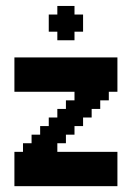

<svg xmlns="http://www.w3.org/2000/svg" viewBox="-20 -638 481 658"><path d="M29.4 -441.2H58.8V-411.8H29.4ZM58.8 -441.2H88.2V-411.8H58.8ZM88.2 -441.2H117.6V-411.8H88.2ZM117.6 -441.2H147.1V-411.8H117.6ZM147.1 -441.2H176.5V-411.8H147.1ZM176.5 -441.2H205.9V-411.8H176.5ZM205.9 -441.2H235.3V-411.8H205.9ZM235.3 -441.2H264.7V-411.8H235.3ZM264.7 -441.2H294.1V-411.8H264.7ZM294.1 -441.2H323.5V-411.8H294.1ZM323.5 -441.2H352.9V-411.8H323.5ZM323.5 -411.8H352.9V-382.4H323.5ZM352.9 -441.2H382.4V-411.8H352.9ZM352.9 -411.8H382.4V-382.4H352.9ZM352.9 -382.4H382.4V-352.9H352.9ZM352.9 -352.9H382.4V-323.5H352.9ZM323.5 -352.9H352.9V-323.5H323.5ZM294.1 -352.9H323.5V-323.5H294.1ZM264.7 -352.9H294.1V-323.5H264.7ZM235.3 -352.9H264.7V-323.5H235.3ZM205.9 -352.9H235.3V-323.5H205.9ZM176.5 -352.9H205.9V-323.5H176.5ZM147.1 -352.9H176.5V-323.5H147.1ZM117.6 -352.9H147.1V-323.5H117.6ZM88.2 -352.9H117.6V-323.5H88.2ZM58.8 -352.9H88.2V-323.5H58.8ZM29.4 -352.9H58.8V-323.5H29.4ZM29.4 -382.4H58.8V-352.9H29.4ZM29.4 -411.8H58.8V-382.4H29.4ZM58.8 -411.8H88.2V-382.4H58.8ZM88.2 -411.8H117.6V-382.4H88.2ZM117.6 -411.8H147.1V-382.4H117.6ZM147.1 -411.8H176.5V-382.4H147.1ZM176.5 -411.8H205.9V-382.4H176.5ZM205.9 -411.8H235.3V-382.4H205.9ZM235.3 -411.8H264.7V-382.4H235.3ZM264.7 -382.4H294.1V-352.9H264.7ZM294.1 -382.4H323.5V-352.9H294.1ZM323.5 -382.4H352.9V-352.9H323.5ZM294.1 -411.8H323.5V-382.4H294.1ZM264.7 -411.8H294.1V-382.4H264.7ZM205.9 -382.4H235.3V-352.9H205.9ZM176.5 -382.4H205.9V-352.9H176.5ZM147.1 -382.4H176.5V-352.9H147.1ZM117.6 -382.4H147.1V-352.9H117.6ZM88.2 -382.4H117.6V-352.9H88.2ZM58.8 -382.4H88.2V-352.9H58.8ZM235.3 -382.4H264.7V-352.9H235.3ZM323.5 -323.5H352.9V-294.1H323.5ZM294.1 -323.5H323.5V-294.1H294.1ZM264.7 -323.5H294.1V-294.1H264.7ZM235.3 -323.5H264.7V-294.1H235.3ZM235.3 -294.1H264.7V-264.7H235.3ZM205.9 -294.1H235.3V-264.7H205.9ZM264.7 -294.1H294.1V-264.7H264.7ZM294.1 -294.1H323.5V-264.7H294.1ZM264.7 -264.7H294.1V-235.3H264.7ZM235.3 -264.7H264.7V-235.3H235.3ZM205.9 -264.7H235.3V-235.3H205.9ZM176.5 -264.7H205.9V-235.3H176.5ZM147.1 -235.3H176.5V-205.9H147.1ZM176.5 -235.3H205.9V-205.9H176.5ZM205.9 -235.3H235.3V-205.9H205.9ZM235.3 -235.3H264.7V-205.9H235.3ZM58.8 -147.1H88.2V-117.6H58.8ZM88.2 -147.1H117.6V-117.6H88.2ZM117.6 -147.1H147.1V-117.6H117.6ZM147.1 -147.1H176.5V-117.6H147.1ZM147.1 -176.5H176.5V-147.1H147.1ZM176.5 -176.5H205.9V-147.1H176.5ZM176.5 -205.9H205.9V-176.5H176.5ZM205.9 -205.9H235.3V-176.5H205.9ZM147.1 -205.9H176.5V-176.5H147.1ZM117.6 -205.9H147.1V-176.5H117.6ZM117.6 -176.5H147.1V-147.1H117.6ZM88.2 -176.5H117.6V-147.1H88.2ZM29.4 -117.6H58.8V-88.2H29.4ZM58.8 -117.6H88.2V-88.2H58.8ZM88.2 -117.6H117.6V-88.2H88.2ZM117.6 -117.6H147.1V-88.2H117.6ZM147.1 -117.6H176.5V-88.2H147.1ZM176.5 -117.6H205.9V-88.2H176.5ZM205.9 -117.6H235.3V-88.2H205.9ZM235.3 -117.6H264.7V-88.2H235.3ZM264.7 -117.6H294.1V-88.2H264.7ZM294.1 -117.6H323.5V-88.2H294.1ZM323.5 -117.6H352.9V-88.2H323.5ZM352.9 -117.6H382.4V-88.2H352.9ZM352.9 -88.2H382.4V-58.8H352.9ZM352.9 -58.8H382.4V-29.4H352.9ZM352.9 -29.4H382.4V0H352.9ZM323.5 -29.4H352.9V0H323.5ZM294.1 -29.4H323.5V0H294.1ZM264.7 -29.4H294.1V0H264.7ZM235.3 -29.4H264.7V0H235.3ZM205.9 -29.4H235.3V0H205.9ZM176.5 -29.4H205.9V0H176.5ZM147.1 -29.4H176.5V0H147.1ZM117.6 -29.4H147.1V0H117.6ZM88.2 -29.4H117.6V0H88.2ZM58.8 -29.4H88.2V0H58.8ZM58.8 -58.8H88.2V-29.4H58.8ZM29.4 -58.8H58.8V-29.4H29.4ZM29.4 -88.2H58.8V-58.8H29.4ZM29.4 -29.4H58.8V0H29.4ZM88.2 -58.8H117.6V-29.4H88.2ZM117.6 -58.8H147.1V-29.4H117.6ZM147.1 -58.8H176.5V-29.4H147.1ZM176.5 -58.8H205.9V-29.4H176.5ZM205.9 -58.8H235.3V-29.4H205.9ZM235.3 -58.8H264.7V-29.4H235.3ZM264.7 -58.8H294.1V-29.4H264.7ZM294.1 -58.8H323.5V-29.4H294.1ZM323.5 -58.8H352.9V-29.4H323.5ZM323.5 -88.2H352.9V-58.8H323.5ZM294.1 -88.2H323.5V-58.8H294.1ZM235.3 -88.2H264.7V-58.8H235.3ZM205.9 -88.2H235.3V-58.8H205.9ZM176.5 -88.2H205.9V-58.8H176.5ZM147.1 -88.2H176.5V-58.8H147.1ZM117.6 -88.2H147.1V-58.8H117.6ZM88.2 -88.2H117.6V-58.8H88.2ZM58.8 -88.2H88.2V-58.8H58.8ZM264.7 -88.2H294.1V-58.8H264.7ZM235.3 -588.2H264.7V-558.8H235.3ZM205.9 -558.8H235.3V-529.4H205.9ZM205.9 -617.6H235.3V-588.2H205.9ZM176.5 -588.2H205.9V-558.8H176.5ZM205.9 -588.2H235.3V-558.8H205.9ZM176.5 -617.6H205.9V-588.2H176.5ZM176.5 -558.8H205.9V-529.4H176.5ZM235.3 -558.8H264.7V-529.4H235.3ZM147.1 -588.2H176.5V-558.8H147.1ZM147.1 -558.8H176.5V-529.4H147.1ZM176.5 -529.4H205.9V-500H176.5ZM205.9 -529.4H235.3V-500H205.9Z"/></svg>

Font: Jersey 20
Style: Regular
Weight: 400
Designer: Sarah Cadigan-Fried
Version: Version 1.000; ttfautohint (v1.8.4.7-5d5b)